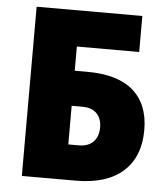

<svg xmlns="http://www.w3.org/2000/svg" viewBox="-52 -761 705 807"><g transform="rotate(5 301.0 -357.0)"><path d="M70 0V-714H516V-562H253V-460H306Q435 -460 500.5 -402.5Q566 -345 566 -237Q566 -124 497 -62Q428 0 297 0ZM253 -149H297Q337 -149 358.5 -171Q380 -193 380 -232Q380 -269 359 -290.5Q338 -312 297 -312H253Z"/></g></svg>

Font: Noto Sans SemiCondensed Black
Style: Regular
Weight: 900
Width: 4
Designer: Monotype Design Team
Foundry: Monotype Imaging Inc.
Version: Version 2.013; ttfautohint (v1.8.4.7-5d5b)